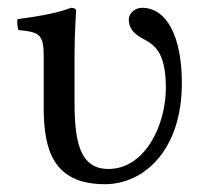

<svg xmlns="http://www.w3.org/2000/svg" viewBox="-20 -462 530 492"><path d="M171 -321.3C171 -371 175 -435 175 -435C175 -439 170 -442 162 -442C133.5 -431 94 -422 25 -413C23 -407 25 -391 27 -385C81.5 -379.9 92 -374 92 -317V-187C92 -80 115 10 249 10C347 10 446 -75 446 -249C446 -369 407 -442 344 -442C327 -442 310 -429 310 -412C310 -389 324 -375 344 -364C373 -348 405 -333 405 -237C405 -139 350 -29 258 -29C183 -29 171 -102 171 -203Z"/></svg>

Font: Libertinus Math
Style: Regular
Weight: 400
Designer: Philipp H. Poll
Foundry: Khaled Hosny
Version: Version 6.2